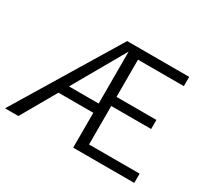

<svg xmlns="http://www.w3.org/2000/svg" viewBox="-136 -859 1137 1059"><g transform="rotate(30 433.0 -329.0)"><path d="M396 -658H791V-599H499V-362H753V-304H499V-59H821V0H432V-222H210L83 0H-2ZM432 -281V-612L243 -281Z"/></g></svg>

Font: LXGW Bright GB
Style: Regular
Weight: 400
Designer: Christian Thalmann (Catharsis Fonts)
Foundry: LXGW / Christian Thalmann (Catharsis Fonts) / Fontworks Inc.
Version: Version 5.510